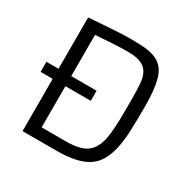

<svg xmlns="http://www.w3.org/2000/svg" viewBox="-167 -922 1082 1086"><g transform="rotate(30 374.5 -379.0)"><path d="M115.2 -742.2Q308.6 -757.8 382.3 -757.8Q456.1 -757.8 492.9 -752.4Q529.8 -747.1 556.4 -733.9Q583 -720.7 600.3 -698Q617.7 -675.3 627.9 -640.1Q645.5 -577.6 645.5 -471.9Q645.5 -366.2 642.6 -304Q639.6 -241.7 629.2 -192.6Q618.7 -143.6 598.6 -107.2Q578.6 -70.8 544.9 -46.9Q477.1 0 340.3 0H115.2V-341.3H36.1V-407.2H115.2ZM355 -72.3Q446.8 -72.3 489.7 -102.3Q532.7 -132.3 547.9 -203.1Q560.1 -261.2 560.1 -390.1V-475.6Q560.1 -528.3 556.6 -568.1Q553.2 -607.9 538.1 -634.3Q508.8 -687 410.6 -687Q358.4 -687 304.7 -683.6L198.2 -676.3V-407.2H363.8V-341.3H198.2V-72.3Z"/></g></svg>

Font: Armata
Style: Regular
Weight: 400
Designer: Viktoriya Grabowska
Foundry: Viktoriya Grabowska
Version: Version 1.002